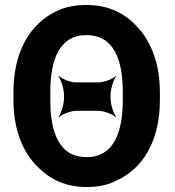

<svg xmlns="http://www.w3.org/2000/svg" viewBox="-20 -741 702 771"><path d="M424 -346V-360C424 -384 436 -421 446 -434L445 -436C434 -424 398 -410 374 -410H287C263 -410 228 -424 217 -436L215 -434C225 -421 237 -384 237 -360V-346C237 -322 225 -285 215 -272L217 -270C228 -282 263 -296 287 -296H374C398 -296 434 -282 445 -270L446 -272C436 -285 424 -322 424 -346ZM622 -339V-371C622 -481 589 -568 537 -627C489 -681 425 -721 327 -721C282 -721 241 -713 209 -697C101 -647 34 -534 34 -371V-339C34 -229 67 -141 119 -84C168 -30 231 10 328 10C373 10 413 2 446 -15C555 -64 622 -176 622 -339ZM328 -110C303 -110 281 -115 262 -125C203 -159 182 -239 182 -339V-372C182 -498 217 -600 327 -600C439 -600 473 -498 473 -372V-339C473 -214 439 -110 328 -110Z"/></svg>

Font: Asimov
Style: EdgeNar
Weight: 500
Designer: Google
Version: Version 2.000980: 2014